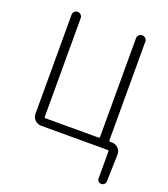

<svg xmlns="http://www.w3.org/2000/svg" viewBox="-165 -843 1026 1170"><g transform="rotate(20 348.0 -258.5)"><path d="M585 -57.6Q585 -49.8 592.8 -49.8H604.5Q627.9 -49.8 645 -32.7Q662.1 -15.6 661.1 7.8L656.2 183.6Q655.3 195.3 647.5 202.6Q639.6 210 628.9 210Q618.2 210 610.4 202.6Q602.5 195.3 602.5 183.6V9.8Q602.5 2 595.7 2H164.1Q139.6 2 123 -14.6Q106.4 -31.2 106.4 -55.7V-697.3Q106.4 -709 115.2 -717.8Q124 -726.6 136.2 -726.6Q148.4 -726.6 157.2 -717.8Q166 -709 166 -697.3V-57.6Q166 -49.8 172.9 -49.8H516.6Q524.4 -49.8 524.4 -57.6V-696.3Q524.4 -709 533.2 -717.8Q542 -726.6 554.7 -726.6Q567.4 -726.6 576.2 -717.8Q585 -709 585 -696.3Z"/></g></svg>

Font: irohamaru Light
Style: Regular
Weight: 200
Designer: [Source Han Sans]
Ryoko NISHIZUKA  (kana & ideographs); Paul D. Hunt (Latin, Greek & Cyrillic); Wenlong ZHANG  (bopomofo
Version: Version 1.01